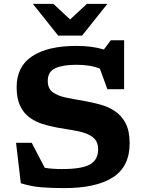

<svg xmlns="http://www.w3.org/2000/svg" viewBox="-20 -955 744 987"><path d="M646.5 -218.5Q646.5 -98.5 560.2 -43.2Q474 12 310 12Q245 12 192.5 7.8Q140 3.5 87 -13L62.5 -221H143L210 -92.5Q247.5 -86 299 -86Q401 -86 442.8 -109.8Q484.5 -133.5 484.5 -187.5Q484.5 -221.5 466.5 -240.8Q448.5 -260 418.5 -270.2Q388.5 -280.5 351 -286.2Q313.5 -292 274.5 -299Q235.5 -306 198.2 -317.8Q161 -329.5 131 -351.8Q101 -374 83.2 -411.5Q65.5 -449 65.5 -507Q65.5 -613.5 145.8 -666.2Q226 -719 372.5 -719Q411.5 -719 445.8 -714.8Q480 -710.5 514 -700.5L549.5 -748H618V-496.5H532L493.5 -602Q468.5 -612.5 438.5 -617.2Q408.5 -622 372 -622Q302.5 -622 264 -604.2Q225.5 -586.5 225.5 -539Q225.5 -500 251.2 -481Q277 -462 320.5 -453Q364 -444 416 -435.5Q455 -428.5 495.5 -417.5Q536 -406.5 570.2 -384Q604.5 -361.5 625.5 -321.8Q646.5 -282 646.5 -218.5ZM532 -935 402 -772H279L149 -935H254.5L340.5 -855L426.5 -935Z"/></svg>

Font: Newsreader 6pt SemiBold
Style: Regular
Weight: 600
Designer: Hugues Gentile
Foundry: Production Type
Version: Version 1.003; ttfautohint (v1.8.3)